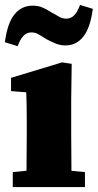

<svg xmlns="http://www.w3.org/2000/svg" viewBox="-22 -762 398 782"><path d="M30 0V-61L129 -71H221L324 -61V0ZM85 0Q86 -30 86 -67Q86 -104 86.5 -143Q87 -182 87 -215V-267Q87 -301 86.5 -329Q86 -357 85 -386L23 -391V-445L231 -508L270 -502L268 -359V-215Q268 -182 268.5 -143Q269 -104 269 -67Q269 -30 270 0ZM-2 -590Q8 -668 37 -703.5Q66 -739 111 -739Q134 -739 152 -731Q170 -723 185 -713Q202 -704 216.5 -695Q231 -686 248 -686Q267 -686 280.5 -700Q294 -714 304 -742L356 -726Q346 -649 317.5 -613Q289 -577 245 -577Q223 -577 204 -585Q185 -593 168 -602Q153 -611 138 -620.5Q123 -630 106 -630Q87 -630 73.5 -616Q60 -602 50 -574Z"/></svg>

Font: Source Serif 4 ExtraBold
Style: Regular
Weight: 800
Designer: Frank Grießhammer
Foundry: Adobe Systems Incorporated
Version: Version 4.004;hotconv 1.0.116;makeotfexe 2.5.65601